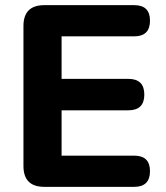

<svg xmlns="http://www.w3.org/2000/svg" viewBox="-20 -725 645 745"><path d="M501 0H152Q71 0 71 -81V-624Q71 -705 152 -705H501Q562 -705 562 -645Q562 -584 501 -584H219V-419H478Q540 -419 540 -358Q540 -297 478 -297H219V-121H501Q562 -121 562 -61Q562 0 501 0Z"/></svg>

Font: Nunito ExtraBold
Style: Regular
Weight: 800
Designer: Vernon Adams
Foundry: Vernon Adams
Version: Version 3.602